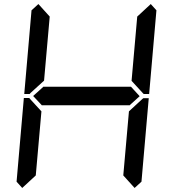

<svg xmlns="http://www.w3.org/2000/svg" viewBox="-20 -975 856 950"><path d="M90 -45 62 -76 98 -490H125L129 -485L185 -424L157 -107ZM131 -515 127 -510H100L136 -924L170 -955L226 -893L198 -576ZM671 -499 620 -453V-454H188V-453L144 -500L196 -547V-546H628ZM684 -485 689 -489H716L680 -76L646 -45L590 -107L618 -424ZM726 -955 754 -924 718 -510H691L687 -514L631 -575L659 -893Z"/></svg>

Font: DSEG7 Classic
Style: Italic
Weight: 400
Italic angle: -5°
Designer: Keshikan(Twitter:@keshinomi_88pro)
Version: Version 0.46